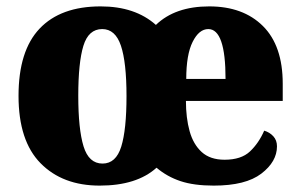

<svg xmlns="http://www.w3.org/2000/svg" viewBox="-20 -571 940 601"><path d="M292 10Q176 10 107 -60Q38 -130 38 -271Q38 -412 104 -481.5Q170 -551 295 -551Q403 -551 468 -493Q528 -551 635 -551Q741 -551 803 -489.5Q865 -428 865 -309V-255H562Q562 -202 573.5 -160.5Q585 -119 611.5 -95Q638 -71 683 -71Q735 -71 762.5 -97Q790 -123 807 -162Q824 -157 835.5 -144.5Q847 -132 847 -113Q847 -65 798 -27.5Q749 10 649 10Q587 10 545 -4Q503 -18 470 -46Q408 10 292 10ZM301 -59Q343 -59 359.5 -112Q376 -165 376 -270Q376 -376 358.5 -428Q341 -480 300 -480Q257 -480 241 -427.5Q225 -375 225 -271Q225 -167 241.5 -113Q258 -59 301 -59ZM686 -324Q686 -480 632 -480Q603 -480 583 -440Q563 -400 563 -324Z"/></svg>

Font: Noto Serif Myanmar SemiCondensed Black
Style: Regular
Weight: 900
Width: 4
Designer: Ben Mitchell and the Monotype Design Team
Foundry: Monotype Imaging Inc.
Version: Version 2.106; ttfautohint (v1.8.4.7-5d5b)